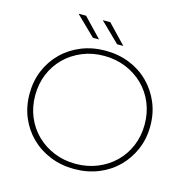

<svg xmlns="http://www.w3.org/2000/svg" viewBox="-123 -988 1084 1110"><g transform="rotate(15 418.5 -433.0)"><path d="M418 4Q341 4 275 -22.5Q209 -49 160 -97Q111 -145 84 -209.5Q57 -274 57 -350Q57 -426 84 -490.5Q111 -555 160 -603Q209 -651 275 -677.5Q341 -704 418 -704Q496 -704 562 -677.5Q628 -651 676.5 -603Q725 -555 752.5 -490.5Q780 -426 780 -350Q780 -274 752.5 -209.5Q725 -145 676.5 -97Q628 -49 562 -22.5Q496 4 418 4ZM418 -27Q488 -27 548 -51.5Q608 -76 652.5 -119.5Q697 -163 721.5 -222Q746 -281 746 -350Q746 -419 721.5 -478Q697 -537 652.5 -580.5Q608 -624 548 -648.5Q488 -673 418 -673Q348 -673 288.5 -648.5Q229 -624 184.5 -580.5Q140 -537 115.5 -478Q91 -419 91 -350Q91 -281 115.5 -222Q140 -163 184.5 -119.5Q229 -76 288.5 -51.5Q348 -27 418 -27ZM472 -757 356 -870H401L509 -757ZM327 -757 211 -870H256L364 -757Z"/></g></svg>

Font: Montserrat ExtraLight
Style: Regular
Weight: 200
Designer: Julieta Ulanovsky
Foundry: Julieta Ulanovsky
Version: Version 9.000; ttfautohint (v1.8.4.7-5d5b)